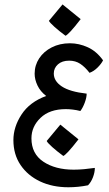

<svg xmlns="http://www.w3.org/2000/svg" viewBox="-20 -478 481 847"><path d="M281.7 348.1Q211.4 348.1 156.7 322.3Q102.1 296.4 70.6 249.8Q39.1 203.1 39.1 140.1Q39.1 82 75 27.1Q110.8 -27.8 183.6 -54.7Q157.7 -74.7 145.3 -101.1Q132.8 -127.4 132.8 -152.8Q132.8 -189.9 152.8 -220.5Q172.9 -251 208.3 -269Q243.7 -287.1 288.6 -287.1Q328.6 -287.1 367.2 -269.5Q405.8 -252 434.6 -211.9Q427.2 -196.8 410.6 -180.2Q394 -163.6 375 -156.7Q355 -182.6 334 -196.5Q313 -210.4 285.2 -210.4Q253.9 -210.4 235.6 -194.1Q217.3 -177.7 217.3 -153.8Q217.3 -120.1 252.7 -96.7Q288.1 -73.2 362.3 -64.9Q362.3 -47.9 354 -25.4Q345.7 -2.9 334.5 11.7Q317.4 7.3 301 5.4Q284.7 3.4 270.5 3.4Q198.7 3.4 158.7 42Q118.7 80.6 118.7 132.3Q118.7 200.2 171.4 235.4Q224.1 270.5 305.2 270.5Q327.6 270.5 351.1 268.3Q374.5 266.1 398.4 262.7Q398.4 282.2 390.1 304Q381.8 325.7 368.2 339.4Q325.2 348.1 281.7 348.1ZM269 -320.3Q241.7 -340.3 220.2 -359.6Q198.7 -378.9 195.8 -386.2L255.9 -458.5L335.9 -393.6Q307.6 -356.9 291.3 -339.6Q274.9 -322.3 269 -320.3ZM259.3 210Q231.9 189.9 210.4 170.7Q189 151.4 186 144L246.1 71.8L326.2 136.7Q297.9 173.3 281.5 190.7Q265.1 208 259.3 210Z"/></svg>

Font: Harmattan SemiBold
Style: Regular
Weight: 600
Designer: George W. Nuss III and SIL International
Foundry: SIL International
Version: Version 4.000